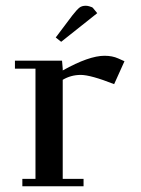

<svg xmlns="http://www.w3.org/2000/svg" viewBox="-20 -651 493 671"><path d="M32.2 -411.1V-439H196.8L199.2 -411.1V-404.8Q291 -456.1 345.2 -456.1Q372.6 -456.1 393.1 -446.8L415 -437L378.9 -356.9Q296.9 -389.2 262.2 -389.2Q228 -389.2 199.2 -372.1V-25.9H272V0H58.1V-25.9H104V-411.1ZM174.8 -520 232.9 -597.2Q249 -617.7 257.6 -624.3Q266.1 -630.9 279.8 -630.9Q285.2 -630.9 291.3 -629.2Q297.4 -627.4 300.8 -626L304.2 -624L319.8 -605L193.8 -504.9Z"/></svg>

Font: Dehuti
Style: Bold
Weight: 700
Version: Version 1.2